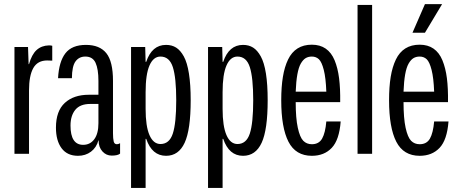

<svg xmlns="http://www.w3.org/2000/svg" viewBox="-20 -753 2248 940"><path d="M50.8 0V-522.9H117.2L120.1 -439H122.1Q135.3 -486.3 159.2 -508.1Q183.1 -529.8 219.2 -530.8Q231 -530.8 235.8 -528.8V-456.1Q232.9 -456.1 224.6 -456.5Q216.3 -457 210.9 -457Q164.1 -457 143.1 -419.9Q122.1 -382.8 122.1 -310.1V0Z M361.8 9.8Q309.1 9.8 281.5 -27.3Q253.9 -64.5 253.9 -127.9Q253.9 -209.5 297.4 -249.3Q340.8 -289.1 415 -289.1H461.9V-356.9Q461.9 -415 447.8 -445.6Q433.6 -476.1 397.9 -476.1Q367.2 -476.1 349.9 -452.6Q332.5 -429.2 332 -370.1H264.2Q268.6 -451.2 300.3 -492.2Q332 -533.2 400.9 -533.2Q467.8 -533.2 500.5 -492.7Q533.2 -452.1 533.2 -356.9V-101.1Q533.2 -74.2 536.6 -60.5Q540 -46.9 552.2 -46.9Q559.6 -46.9 567.9 -51.8V-1Q556.6 8.8 526.9 8.8Q500 8.8 481.4 -11.7Q462.9 -32.2 462.9 -64V-65.9H461.9Q452.1 -30.3 425.3 -10.3Q398.4 9.8 361.8 9.8ZM325.2 -138.2Q325.2 -43.9 387.2 -43.9Q421.4 -43.9 441.7 -71.5Q461.9 -99.1 461.9 -149.9V-244.1H421.9Q372.1 -244.1 348.6 -215.3Q325.2 -186.5 325.2 -138.2Z M621.6 167V-522.9H690.9L692.9 -450.2H695.8Q723.6 -533.2 793 -533.2Q821.3 -533.2 842.3 -520Q863.3 -506.8 879.9 -476.8Q896.5 -446.8 905 -392.8Q913.6 -338.9 913.6 -262.2Q913.6 -117.7 884 -54Q854.5 9.8 793 9.8Q724.1 9.8 695.8 -73.2H692.9V167ZM692.9 -220.2Q692.9 -134.8 711.9 -91.3Q731 -47.9 765.6 -47.9Q809.1 -47.9 825.9 -98.6Q842.8 -149.4 842.8 -262.2Q842.8 -372.6 826.2 -424.3Q809.6 -476.1 765.6 -476.1Q731 -476.1 711.9 -432.6Q692.9 -389.2 692.9 -301.8Z M998.5 167V-522.9H1067.9L1069.8 -450.2H1072.8Q1100.6 -533.2 1169.9 -533.2Q1198.2 -533.2 1219.2 -520Q1240.2 -506.8 1256.8 -476.8Q1273.4 -446.8 1282 -392.8Q1290.5 -338.9 1290.5 -262.2Q1290.5 -117.7 1261 -54Q1231.4 9.8 1169.9 9.8Q1101.1 9.8 1072.8 -73.2H1069.8V167ZM1069.8 -220.2Q1069.8 -134.8 1088.9 -91.3Q1107.9 -47.9 1142.6 -47.9Q1186 -47.9 1202.9 -98.6Q1219.7 -149.4 1219.7 -262.2Q1219.7 -372.6 1203.1 -424.3Q1186.5 -476.1 1142.6 -476.1Q1107.9 -476.1 1088.9 -432.6Q1069.8 -389.2 1069.8 -301.8Z M1506.8 9.8Q1427.7 9.8 1392.3 -59.1Q1356.9 -127.9 1356.9 -262.2Q1356.9 -327.6 1365 -376.7Q1373 -425.8 1390.4 -461.7Q1407.7 -497.6 1436.8 -515.9Q1465.8 -534.2 1506.8 -534.2Q1546.9 -534.2 1574.7 -514.9Q1602.5 -495.6 1618.2 -457.8Q1633.8 -419.9 1640.1 -369.9Q1646.5 -319.8 1645.5 -252.9H1427.7Q1427.7 -174.3 1438 -127.4Q1448.2 -80.6 1464.8 -63.7Q1481.4 -46.9 1506.8 -46.9Q1541.5 -46.9 1557.1 -74.7Q1572.8 -102.5 1577.6 -158.2H1647.9Q1641.1 -67.9 1604.2 -29.1Q1567.4 9.8 1506.8 9.8ZM1427.7 -304.2H1577.6Q1575.2 -371.6 1565.2 -410.6Q1555.2 -449.7 1541.3 -462.9Q1527.3 -476.1 1506.8 -476.1Q1489.3 -476.1 1476.3 -468.3Q1463.4 -460.4 1452.6 -441.7Q1441.9 -422.9 1435.8 -388.7Q1429.7 -354.5 1427.7 -304.2Z M1730.5 0V-729H1801.8V0Z M2034.7 9.8Q1955.6 9.8 1920.2 -59.1Q1884.8 -127.9 1884.8 -262.2Q1884.8 -327.6 1892.8 -376.7Q1900.9 -425.8 1918.2 -461.7Q1935.5 -497.6 1964.6 -515.9Q1993.7 -534.2 2034.7 -534.2Q2074.7 -534.2 2102.5 -514.9Q2130.4 -495.6 2146 -457.8Q2161.6 -419.9 2168 -369.9Q2174.3 -319.8 2173.3 -252.9H1955.6Q1955.6 -174.3 1965.8 -127.4Q1976.1 -80.6 1992.7 -63.7Q2009.3 -46.9 2034.7 -46.9Q2069.3 -46.9 2085 -74.7Q2100.6 -102.5 2105.5 -158.2H2175.8Q2168.9 -67.9 2132.1 -29.1Q2095.2 9.8 2034.7 9.8ZM1955.6 -304.2H2105.5Q2103 -371.6 2093 -410.6Q2083 -449.7 2069.1 -462.9Q2055.2 -476.1 2034.7 -476.1Q2017.1 -476.1 2004.2 -468.3Q1991.2 -460.4 1980.5 -441.7Q1969.7 -422.9 1963.6 -388.7Q1957.5 -354.5 1955.6 -304.2ZM1999.5 -592.8 2060.5 -732.9H2144.5L2060.5 -592.8Z"/></svg>

Font: Lumene Sans Condensed
Style: Regular
Weight: 400
Width: 3
Designer: Deni Anggara
Version: Version 1.003;Glyphs 3.1.2 (3151)